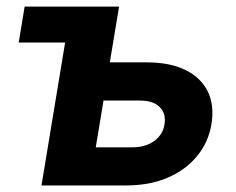

<svg xmlns="http://www.w3.org/2000/svg" viewBox="-20 -566 719 586"><path d="M37.1 -436.1 55.2 -545.9H248.2L230.1 -436.1ZM264.2 -375.7H427Q499.4 -375.7 546.7 -352Q594.1 -328.4 614.4 -286.2Q634.7 -243.9 625.4 -187.3Q616.3 -132 581.6 -89.7Q547 -47.4 491.8 -23.7Q436.6 0 364.7 0H106.6L196.9 -545.9H343.4L272.3 -116.4H384Q424 -116.4 450.5 -135.5Q476.9 -154.7 482 -186Q487.5 -219.3 467.4 -239.2Q447.4 -259.1 407.6 -259.1H244.5Z"/></svg>

Font: Inter
Style: Italic
Weight: 400
Italic angle: -9.3988°
Designer: Rasmus Andersson
Foundry: rsms
Version: Version 4.001;git-66647c0bb